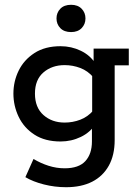

<svg xmlns="http://www.w3.org/2000/svg" viewBox="-20 -601 581 802"><path d="M256 181Q209 181 163.5 169.5Q118 158 86 139L120 63Q150 81 183 91.5Q216 102 250 102Q309 102 336.5 72Q364 42 364 -10V-71L379 -83Q357 -48 317.5 -29Q278 -10 233 -10Q168 -10 124 -38.5Q80 -67 58 -113Q36 -159 36 -210Q36 -261 58 -306Q80 -351 124 -379.5Q168 -408 233 -408Q278 -408 317.5 -389Q357 -370 379 -335L371 -331V-398H518V-328H459V-16Q459 47 434.5 91Q410 135 365 158Q320 181 256 181ZM250 -89Q284 -89 315.5 -101Q347 -113 370 -140L365 -106V-310L370 -278Q347 -305 315.5 -317Q284 -329 250 -329Q197 -329 161.5 -298.5Q126 -268 126 -210Q126 -152 161.5 -120.5Q197 -89 250 -89ZM277 -467Q248 -467 232 -483.5Q216 -500 216 -524Q216 -548 232 -564.5Q248 -581 277 -581Q305 -581 321 -564.5Q337 -548 337 -524Q337 -500 321 -483.5Q305 -467 277 -467Z"/></svg>

Font: Rokkitt Medium
Style: Regular
Weight: 500
Version: Version 3.103